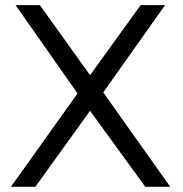

<svg xmlns="http://www.w3.org/2000/svg" viewBox="-20 -720 705 740"><path d="M22 0 278.8 -359.9 40 -700.2H133.8L327.1 -430.2L522 -700.2H616.2L377.9 -363.8L636.2 0H540L327.1 -293L116.2 0Z"/></svg>

Font: Montserrat Light
Style: Regular
Weight: 300
Designer: Julieta Ulanovsky
Foundry: Julieta Ulanovsky
Version: Version 1.000;PS 002.000;hotconv 1.0.70;makeotf.lib2.5.58329